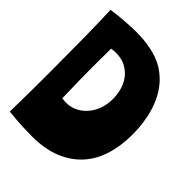

<svg xmlns="http://www.w3.org/2000/svg" viewBox="-234 -956 1093 1093"><g transform="rotate(45 312.5 -409.5)"><path d="M24 -815Q81 -823 133 -826.5Q185 -830 222 -830Q310 -830 384 -806Q458 -782 514 -720Q565 -662 590 -579.5Q615 -497 615 -402Q615 -309 591 -233Q567 -157 517.5 -103Q468 -49 393 -19Q318 11 216 11Q193 11 141.5 9Q90 7 28 0Q29 -46 29.5 -89.5Q30 -133 30.5 -175.5Q31 -218 31 -261Q31 -304 31 -350Q31 -481 29.5 -601Q28 -721 24 -815ZM218 -664Q208 -664 199.5 -663Q191 -662 183 -661Q182 -614 182 -567.5Q182 -521 182 -474Q182 -451 182.5 -425Q183 -399 183.5 -371.5Q184 -344 185 -316.5Q186 -289 186 -265Q195 -263 204 -262.5Q213 -262 220 -262Q257 -262 288.5 -278Q320 -294 343.5 -321.5Q367 -349 380 -386Q393 -423 393 -465Q393 -496 384.5 -531.5Q376 -567 355.5 -596Q335 -625 301.5 -644.5Q268 -664 218 -664Z"/></g></svg>

Font: Ranchers
Style: Regular
Weight: 400
Designer: Pablo Impallari, Brenda Gallo
Foundry: Pablo Impallari, Brenda Gallo
Version: Version 1.000; ttfautohint (v0.8) -G 200 -r 50